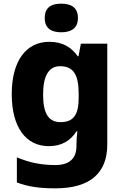

<svg xmlns="http://www.w3.org/2000/svg" viewBox="-20 -787 678 1047"><path d="M314 -767C264 -767 224 -750 224 -689C224 -629 264 -611 314 -611C363 -611 405 -629 405 -689C405 -750 363 -767 314 -767ZM249 -559C124 -559 44 -457 44 -274C44 -92 122 10 246 10C316 10 365 -20 397 -71H402C399 -48 397 -22 397 -3V8C397 77 359 113 282 113C201 113 139 99 72 71V208C135 232 199 240 282 240C471 240 565 157 565 1V-549H421L408 -480H404C370 -529 321 -559 249 -559ZM308 -426C382 -426 409 -377 409 -275V-254C409 -160 380 -121 310 -121C245 -121 215 -168 215 -271C215 -374 246 -426 308 -426Z"/></svg>

Font: Noto Sans Ethiopic ExtraBold
Style: Regular
Weight: 800
Designer: Monotype Design Team
Foundry: Monotype Imaging Inc.
Version: Version 2.102